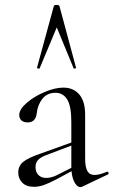

<svg xmlns="http://www.w3.org/2000/svg" viewBox="-20 -750 460 778"><path d="M306 8Q291 8 280 -15Q269 -38 269 -76V-255Q269 -321 252 -347.5Q235 -374 205 -374Q171 -374 152 -350Q133 -326 129 -292Q125 -254 92 -254Q76 -254 67 -262Q58 -270 58 -284Q58 -307 88 -333Q118 -359 160.5 -377Q203 -395 237 -395Q277 -395 301 -367.5Q325 -340 325 -285V-108Q325 -73 334 -57Q343 -41 363 -41Q383 -41 413 -54H415Q419 -54 420 -49.5Q421 -45 417 -43L314 6Q310 8 306 8ZM54 -51Q54 -78 74.5 -94.5Q95 -111 148 -129L279 -176L282 -165L166 -121Q143 -112 133.5 -101Q124 -90 124 -73Q124 -52 136 -40.5Q148 -29 167 -29Q186 -29 208 -39L293 -82L295 -70L208 -23Q177 -7 157 0Q137 7 118 7Q87 7 70.5 -9.5Q54 -26 54 -51ZM278 -474 210 -639 141 -474Q141 -472 137 -472Q134 -472 131.5 -473.5Q129 -475 130 -476L198 -725Q199 -730 209 -730Q220 -730 221 -725L288 -476Q290 -474 284.5 -472.5Q279 -471 278 -474Z"/></svg>

Font: Cormorant
Style: Regular
Weight: 400
Designer: Christian Thalmann (Catharsis Fonts)
Foundry: Catharsis Fonts
Version: Version 4.000